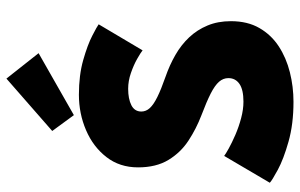

<svg xmlns="http://www.w3.org/2000/svg" viewBox="-192 -752 955 612"><g transform="rotate(-90 286.0 -445.5)"><path d="M290.5 -672Q353 -672 401.2 -658.2Q449.5 -644.5 479 -629.2Q508.5 -614 515 -609L432 -469Q424 -475.5 404.5 -486.5Q385 -497.5 359.8 -506.2Q334.5 -515 309.5 -515Q277.5 -515 257.2 -504.8Q237 -494.5 237 -473Q237 -458 248 -446Q259 -434 283.2 -422Q307.5 -410 347.5 -396Q385 -383 417.2 -364.5Q449.5 -346 473.5 -320.5Q497.5 -295 511.2 -262Q525 -229 525 -187.5Q525 -134.5 503.2 -96.8Q481.5 -59 444.8 -35Q408 -11 362 0.5Q316 12 268 12Q197 12 141.2 -3.8Q85.5 -19.5 51.2 -38Q17 -56.5 10 -63.5L95.5 -209Q101 -204.5 119 -194.5Q137 -184.5 162.2 -173.5Q187.5 -162.5 215.5 -155Q243.5 -147.5 268.5 -147.5Q306.5 -147.5 325 -160.2Q343.5 -173 343.5 -195.5Q343.5 -212 332 -225.2Q320.5 -238.5 294.5 -251.8Q268.5 -265 225 -281.5Q182 -298 144.2 -322.8Q106.5 -347.5 82.8 -386.5Q59 -425.5 59 -483.5Q59 -542 91.8 -584.2Q124.5 -626.5 177.5 -649.2Q230.5 -672 290.5 -672ZM225.5 -688 175 -757 342 -903 423 -800.5Z"/></g></svg>

Font: League Spartan Thin ExtraBold
Style: Regular
Weight: 800
Version: Version 2.002